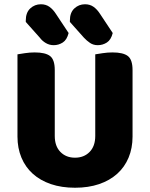

<svg xmlns="http://www.w3.org/2000/svg" viewBox="-20 -863 704 901"><path d="M62 -222V-608Q74 -610 97 -613.5Q120 -617 143 -617Q193 -617 215 -600Q237 -583 237 -534V-225Q237 -177 263.5 -150Q290 -123 332 -123Q374 -123 400.5 -150Q427 -177 427 -225V-608Q439 -610 462 -613.5Q485 -617 508 -617Q558 -617 580 -600Q602 -583 602 -534V-222Q602 -168 583.5 -123.5Q565 -79 530 -47.5Q495 -16 445 1Q395 18 332 18Q269 18 219 1Q169 -16 134 -47.5Q99 -79 80.5 -123.5Q62 -168 62 -222ZM101 -760V-767Q101 -804 122 -823.5Q143 -843 172 -843Q195 -843 212 -831Q229 -819 243 -797L302 -708Q294 -676 274.5 -663.5Q255 -651 232 -651Q212 -651 195 -661Q178 -671 167 -686ZM308 -760V-767Q308 -804 329 -823.5Q350 -843 379 -843Q402 -843 419 -831Q436 -819 450 -797L509 -708Q501 -676 481.5 -663.5Q462 -651 439 -651Q418 -651 402.5 -661.5Q387 -672 374 -686Z"/></svg>

Font: Baloo 2 Latin ExtraBold
Style: Regular
Weight: 400
Designer: Sarang Kulkarni and Ek Type
Foundry: Ek Type
Version: Version 1.001